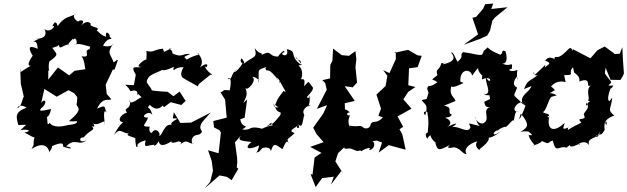

<svg xmlns="http://www.w3.org/2000/svg" viewBox="-20 -831 3562 1090"><path d="M586 -297 580 -350 622 -439C629 -426 631 -436 649 -490C639 -493 645 -487 625 -477C605 -532 586 -525 620 -579C636 -583 598 -558 565 -572C601 -638 630 -588 600 -628C615 -620 576 -676 582 -622C537 -636 535 -671 520 -650C569 -684 481 -669 495 -700C501 -672 492 -739 436 -682C488 -735 394 -711 436 -704C398 -714 389 -749 412 -753C376 -731 349 -742 307 -683C307 -683 298 -730 277 -682C309 -693 254 -630 227 -674C240 -661 258 -607 181 -613C233 -614 215 -622 166 -593C171 -594 192 -606 194 -554C134 -581 144 -550 166 -514C166 -517 120 -452 156 -458C102 -431 89 -403 95 -443L98 -356L119 -266C113 -310 108 -241 90 -226C70 -197 76 -253 131 -220C62 -194 72 -168 83 -125C83 -114 117 -130 143 -118C148 -145 136 -129 95 -91C117 -100 178 -91 118 -78C133 -76 186 -32 178 -62C161 10 182 -27 159 15C228 -30 255 4 261 35C251 42 288 -4 272 0C300 -12 344 -31 338 1C395 22 395 6 356 0C405 -53 430 2 471 -35C428 -13 425 -54 455 -51C492 -97 527 -91 500 -115C529 -102 513 -135 489 -143C537 -92 580 -177 575 -121C566 -203 571 -211 591 -188C564 -214 594 -244 531 -214C564 -285 599 -256 612 -268ZM446 -303 419 -284C418 -226 410 -244 416 -236C416 -220 459 -216 371 -143C421 -139 422 -150 415 -134C387 -112 334 -138 322 -80C353 -98 352 -123 352 -118C337 -114 281 -103 262 -134C245 -110 251 -144 246 -175C213 -189 253 -128 270 -212C199 -197 203 -201 214 -217C254 -246 235 -278 214 -247L232 -326L302 -282L369 -319L401 -302L422 -275ZM398 -606C409 -631 430 -573 402 -578C434 -585 442 -579 492 -566C480 -525 496 -562 478 -548C458 -535 499 -504 442 -511C467 -488 456 -425 478 -411L485 -441L403 -429L373 -403L309 -448L254 -379V-432C268 -420 249 -434 260 -482C320 -525 301 -522 277 -559C346 -582 286 -564 314 -575C322 -544 331 -576 376 -580C347 -577 423 -623 382 -619Z M912 -223 949 -251 1009 -235 1034 -258 1000 -311 965 -285 931 -310C911 -310 845 -316 842 -318C831 -345 839 -321 813 -364C816 -403 851 -411 896 -431C849 -430 905 -412 910 -458C879 -438 895 -415 967 -452C959 -408 968 -454 1022 -449C977 -374 1063 -381 1026 -384L1103 -341L1109 -354L1175 -407C1208 -400 1149 -418 1140 -464C1151 -419 1183 -501 1114 -447C1143 -482 1113 -522 1098 -532C1131 -515 1098 -528 1040 -493C1025 -509 1015 -505 1061 -525C1009 -528 1015 -501 959 -528C960 -560 913 -552 956 -555C914 -546 913 -521 905 -555C846 -548 856 -531 811 -542C815 -518 809 -502 812 -493C805 -499 736 -446 783 -452C767 -440 711 -471 751 -407L740 -348C665 -347 692 -365 721 -313C721 -313 770 -332 758 -288C769 -309 760 -289 814 -259C802 -289 793 -289 745 -256C716 -242 712 -255 718 -261C725 -200 675 -227 701 -191C672 -188 627 -135 696 -135C698 -154 660 -134 627 -64C664 -111 668 -75 711 -73C687 -61 734 -55 748 -46C749 -8 754 15 761 -1C751 -22 814 -36 807 -35C794 19 814 -10 869 -10C842 -15 855 16 881 -29C886 -7 900 6 957 -31C948 -26 950 -11 997 -30C976 -27 1030 -31 998 -8C1048 -47 1041 -16 1080 -15C1067 -5 1054 -63 1106 -66C1138 -79 1123 -89 1118 -100C1112 -130 1139 -149 1176 -192L1065 -135L1004 -133L967 -194L961 -159C1023 -160 943 -147 953 -122C911 -131 903 -60 883 -59C896 -75 863 -113 843 -78C840 -72 821 -83 830 -112C769 -110 813 -129 820 -164C766 -159 824 -212 845 -178C828 -242 807 -204 830 -236C881 -183 909 -247 905 -229Z M1469 10C1469 10 1512 -5 1518 27C1533 -22 1543 -13 1582 15C1587 18 1607 -57 1620 -13C1606 -55 1610 -31 1653 -76C1603 -90 1671 -108 1668 -120C1658 -90 1695 -106 1667 -129C1694 -108 1693 -110 1706 -175C1719 -171 1670 -206 1745 -237C1713 -208 1749 -244 1735 -289L1742 -278C1688 -266 1764 -307 1756 -335C1725 -370 1740 -377 1706 -341C1714 -386 1703 -382 1689 -381C1703 -414 1692 -448 1675 -457C1683 -471 1717 -438 1657 -511C1665 -481 1694 -501 1688 -464C1619 -515 1671 -540 1608 -552C1627 -494 1555 -523 1594 -535C1597 -556 1566 -522 1558 -510C1500 -510 1529 -550 1466 -520C1464 -544 1464 -510 1426 -557C1443 -498 1418 -514 1364 -469C1368 -482 1349 -510 1348 -494C1338 -473 1374 -458 1365 -485C1318 -399 1282 -416 1337 -448C1281 -413 1306 -375 1272 -383C1290 -399 1295 -368 1284 -318C1236 -323 1261 -318 1232 -307L1258 -265L1267 -163L1191 -144L1195 -108L1227 -91L1234 -78L1221 39L1161 22L1182 83L1189 139L1173 201L1141 239L1226 165L1268 173L1295 192L1333 127L1324 119L1327 92L1326 64L1314 -23L1364 -80C1318 -32 1341 -33 1408 -25C1365 8 1387 26 1451 -6C1443 43 1420 40 1451 30ZM1452 -104C1393 -117 1404 -88 1355 -96C1403 -128 1353 -96 1344 -154L1369 -163L1383 -267L1361 -245C1375 -278 1389 -292 1373 -332C1385 -309 1442 -380 1412 -394C1418 -399 1462 -379 1446 -364C1456 -440 1426 -429 1505 -455C1465 -446 1509 -420 1491 -432C1504 -429 1510 -441 1560 -376C1535 -395 1561 -395 1570 -365C1555 -353 1574 -376 1567 -372C1592 -324 1616 -297 1590 -315C1549 -261 1561 -278 1542 -235L1562 -220C1561 -224 1530 -213 1534 -243C1557 -168 1582 -212 1571 -177C1529 -124 1523 -124 1491 -112C1535 -139 1508 -142 1529 -120C1444 -104 1436 -69 1479 -97Z M2119 -33 2149 -22 2130 35 2187 -7 2283 19 2264 -68 2248 -97 2269 -111 2237 -170 2316 -214 2270 -267 2297 -309 2338 -337 2298 -347 2302 -443 2351 -450 2374 -514 2350 -517 2297 -548 2218 -531 2227 -538V-495L2191 -416L2155 -433L2179 -401L2169 -343L2117 -294L2143 -214L2128 -174L2154 -164C2113 -124 2105 -151 2086 -130C2075 -75 2020 -124 2059 -92C2019 -134 2030 -105 1963 -118C1984 -85 1940 -127 1968 -177C1952 -170 1939 -191 1966 -193C1927 -230 1942 -182 1937 -245L1994 -258L1937 -342L1982 -335L2007 -362L1998 -450L2003 -494L1998 -541L1961 -514L1920 -518L1871 -555L1867 -486L1855 -462L1854 -386L1810 -376L1826 -360L1835 -322L1779 -213L1837 -234L1815 -186L1758 -106L1777 -70L1817 -24L1741 3L1805 37L1766 63L1754 161L1743 157L1772 231L1809 180L1875 172L1859 217L1919 138L1928 155L1884 85L1899 39L1947 -7C1970 -11 1927 -35 1935 11C1955 20 1954 1 1994 22C2021 33 2020 16 2033 28C2035 19 2100 -5 2074 21C2116 19 2112 -45 2078 -27Z M2402 -269 2374 -263C2390 -237 2414 -240 2394 -177C2370 -199 2412 -207 2407 -185C2418 -135 2407 -89 2409 -77C2406 -82 2385 -69 2407 -42C2405 -60 2450 -69 2419 -84C2424 -19 2487 -9 2451 -20C2465 22 2465 29 2536 -9C2536 -9 2499 19 2557 5C2596 11 2602 41 2629 45C2603 3 2674 -27 2690 -28C2664 3 2716 32 2702 16C2771 -35 2753 -50 2753 -50C2736 -49 2773 -39 2830 -92C2758 -34 2782 -100 2814 -90C2796 -90 2837 -112 2850 -111C2860 -107 2905 -181 2896 -131C2896 -147 2906 -214 2919 -196C2876 -202 2919 -251 2934 -247L2935 -255C2885 -300 2897 -280 2916 -334C2916 -334 2876 -346 2914 -396C2931 -369 2908 -372 2917 -434C2886 -419 2851 -435 2886 -441C2889 -491 2885 -446 2831 -470C2869 -467 2854 -531 2849 -540C2821 -550 2842 -535 2821 -520C2803 -528 2766 -541 2749 -562C2709 -528 2734 -548 2716 -520C2690 -516 2678 -526 2609 -535C2585 -515 2619 -517 2579 -481C2573 -477 2554 -544 2541 -532C2564 -506 2564 -481 2496 -466C2503 -488 2513 -469 2486 -473C2472 -423 2452 -448 2463 -404C2418 -367 2433 -389 2463 -364C2407 -324 2416 -358 2405 -329C2419 -277 2418 -314 2413 -305ZM2762 -269 2729 -253C2733 -247 2728 -219 2762 -223C2715 -208 2762 -160 2732 -137C2718 -120 2684 -134 2674 -173C2692 -137 2683 -138 2703 -116C2626 -133 2642 -138 2651 -108C2636 -70 2588 -116 2548 -110C2597 -143 2552 -127 2518 -110C2560 -135 2518 -161 2513 -159C2499 -170 2531 -156 2546 -180C2511 -193 2560 -220 2501 -231L2566 -258C2557 -285 2523 -290 2547 -356C2540 -346 2528 -318 2612 -360C2569 -377 2560 -382 2594 -359C2585 -441 2649 -444 2660 -404C2663 -397 2672 -428 2701 -450C2689 -453 2688 -415 2743 -384C2726 -385 2719 -438 2716 -380C2786 -410 2764 -336 2738 -396C2735 -348 2779 -300 2725 -292C2764 -290 2786 -285 2757 -303ZM2723 -782 2683 -735 2662 -730 2694 -636 2613 -577 2707 -611 2746 -629 2762 -657 2775 -713 2789 -731 2861 -790 2769 -780 2780 -811 2734 -807Z M3522 -414C3518 -463 3515 -513 3513 -563L3498 -526L3469 -524L3462 -531L3413 -567L3372 -546L3332 -500L3232 -552C3229 -520 3234 -565 3212 -557C3150 -493 3150 -511 3129 -507C3136 -478 3103 -527 3075 -487C3131 -466 3068 -462 3072 -439C3074 -472 3094 -476 3016 -406C3000 -446 3007 -390 3034 -406C2982 -364 2977 -381 2955 -325C3009 -347 3003 -348 2982 -318C2953 -291 2927 -268 2954 -234L2937 -250C2935 -266 2989 -192 2968 -242C2932 -147 2917 -132 2937 -186C2986 -125 2982 -111 2935 -82C2975 -93 3017 -72 2972 -91C3018 -55 2997 -65 2981 -64C2991 -20 3034 -1 3005 -5C3033 -10 3073 -33 3049 -34C3109 -5 3082 -23 3118 -33C3138 46 3145 -7 3204 7C3154 9 3229 13 3215 -31C3198 37 3275 -28 3272 -11C3248 -9 3304 -43 3324 -6C3311 -57 3368 -34 3386 -84C3376 -30 3332 -61 3395 -69C3429 -109 3400 -82 3417 -150C3388 -131 3432 -160 3423 -121C3398 -145 3451 -170 3467 -175C3425 -212 3448 -204 3456 -277L3440 -257C3445 -256 3416 -252 3447 -331C3434 -353 3441 -304 3462 -346C3402 -340 3463 -355 3446 -371C3404 -429 3414 -401 3418 -447L3446 -378L3502 -377L3515 -398ZM3241 -414C3234 -428 3269 -395 3266 -391C3272 -384 3268 -354 3273 -370C3346 -395 3299 -328 3334 -346C3301 -317 3334 -272 3317 -260L3352 -252C3312 -279 3306 -196 3307 -248C3341 -213 3282 -193 3297 -175C3311 -142 3244 -170 3280 -136C3260 -121 3245 -122 3191 -84C3214 -75 3198 -100 3207 -107C3159 -88 3185 -113 3185 -133C3127 -78 3080 -88 3099 -174C3085 -140 3108 -181 3076 -163C3127 -184 3071 -184 3062 -195C3082 -200 3097 -281 3113 -282L3141 -290C3092 -318 3078 -283 3129 -319C3146 -298 3099 -369 3095 -326C3107 -331 3124 -381 3191 -365C3176 -429 3188 -397 3189 -405C3248 -403 3201 -417 3233 -449Z"/></svg>

Font: Asimov Aggro
Style: It
Weight: 500
Designer: Google
Version: Version 2.000980; 2014